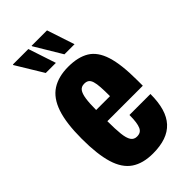

<svg xmlns="http://www.w3.org/2000/svg" viewBox="-228 -793 873 873"><g transform="rotate(-45 208.5 -356.5)"><path d="M207 12Q143 12 102.5 -15.5Q62 -43 43.5 -104Q25 -165 25 -264Q25 -365 45.5 -425.5Q66 -486 108 -513Q150 -540 213 -540Q276 -540 315.5 -516Q355 -492 373.5 -434Q392 -376 392 -273V-239H164Q164 -188 167.5 -156Q171 -124 181 -109Q191 -94 210 -94Q223 -94 231.5 -99Q240 -104 245 -115Q250 -126 252.5 -144Q255 -162 255 -188H390Q390 -136 379 -98.5Q368 -61 345.5 -36.5Q323 -12 288.5 0Q254 12 207 12ZM164 -311H253Q253 -346 251.5 -369.5Q250 -393 245.5 -407.5Q241 -422 232.5 -428Q224 -434 210 -434Q191 -434 181.5 -421Q172 -408 168 -381Q164 -354 164 -311ZM241 -592 163 -722V-725H262L306 -592ZM121 -592 42 -722 43 -725H142L186 -592Z"/></g></svg>

Font: Archivo ExtraCondensed ExtraBold
Style: Regular
Weight: 800
Width: 2
Designer: Hector Gatti
Foundry: Omnibus-Type
Version: Version 2.001